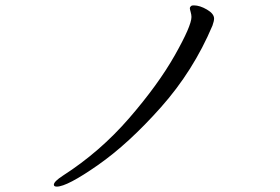

<svg xmlns="http://www.w3.org/2000/svg" viewBox="-20 -674 1040 713"><path d="M180 12Q180 0 214 -22Q351 -110 459 -234.5Q567 -359 629 -468.5Q691 -578 691 -611Q691 -619 688 -629.5Q685 -640 685 -643Q685 -648 690 -652Q692 -654 700 -654Q722 -654 748.5 -638.5Q775 -623 775 -605Q775 -596 769 -579Q698 -411 577.5 -275.5Q457 -140 343 -60.5Q229 19 191 19Q180 19 180 12Z"/></svg>

Font: Iansui
Style: Regular
Weight: 400
Designer: But Ko / Fontworks Inc.
Foundry: zi-hi.com / Fontworks Inc.
Version: Version 1.002